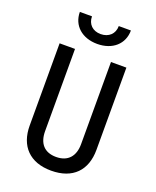

<svg xmlns="http://www.w3.org/2000/svg" viewBox="-172 -1049 943 1159"><g transform="rotate(20 300.0 -470.0)"><path d="M300 -804C398 -804 464 -863 464 -950H386C386 -900 351 -867 299 -867C248 -867 214 -900 214 -950H136C136 -863 202 -804 300 -804ZM300 10C439 10 515 -70 515 -202V-730H416V-202C416 -125 376 -78 300 -78C223 -78 185 -125 185 -202V-730H86V-202C86 -71 162 10 300 10Z"/></g></svg>

Font: Tekne LDO Medium
Style: Regular
Weight: 500
Monospace: yes
Designer: Alessio Laiso, Mario Rullo, Paolo Rosset
Foundry: Alessio Laiso
Version: Version 1.000;hotconv 1.0.109;makeotfexe 2.5.65596